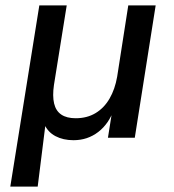

<svg xmlns="http://www.w3.org/2000/svg" viewBox="-20 -508 640 708"><path d="M18 180 125 -488H226L179 -195Q173 -154 179.5 -126.5Q186 -99 206 -85.5Q226 -72 259 -72Q301 -72 332.5 -91Q364 -110 384 -144.5Q404 -179 412 -225L453 -488H554L477 0H378L395 -107H401Q382 -52 342.5 -21.5Q303 9 251 9Q213 9 184.5 -6Q156 -21 143 -51L148 -52L119 180Z"/></svg>

Font: Nunito Sans 12pt SemiBold
Style: Italic
Weight: 600
Italic angle: -9°
Designer: Vernon Adams
Foundry: Vernon Adams
Version: Version 3.101;gftools[0.9.27]